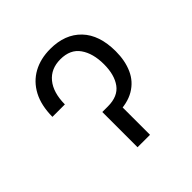

<svg xmlns="http://www.w3.org/2000/svg" viewBox="-149 -681 809 809"><g transform="rotate(-45 255.5 -276.5)"><path d="M63.5 -344.2Q64 -412.1 88.6 -458.5Q113.3 -504.9 157.2 -529.1Q201.2 -553.2 259.3 -553.2Q347.2 -553.2 397.5 -500.7Q447.8 -448.2 447.8 -350.6Q447.8 -294.9 428.7 -252Q409.7 -209 368.9 -184.8Q328.1 -160.6 263.7 -160.6H243.7V-210H259.8Q319.8 -210 346.9 -247.1Q374 -284.2 374 -347.2Q374 -412.1 345.9 -452.1Q317.9 -492.2 258.8 -492.2Q202.1 -492.2 170.2 -453.4Q138.2 -414.6 137.7 -344.2ZM226.6 -210H300.8V0H226.6Z"/></g></svg>

Font: Inter 20pt Light
Style: Regular
Weight: 300
Version: Version 4.001;git-66647c0bb